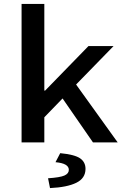

<svg xmlns="http://www.w3.org/2000/svg" viewBox="-20 -726 640 979"><path d="M90 0V-706H206V-264H210L431 -491H559L368 -295L580 0H454L299 -224L206 -128V0ZM235 233 225 183Q286 179 308.5 169Q331 159 331 140Q331 107 263 101L287 55Q360 62 388 81Q416 100 416 135Q416 183 369 206Q322 229 235 233Z"/></svg>

Font: Source Code Pro Semibold
Style: Regular
Weight: 600
Monospace: yes
Designer: Paul D. Hunt, Teo Tuominen
Foundry: Adobe Systems Incorporated
Version: Version 2.030;PS 1.000;hotconv 16.6.51;makeotf.lib2.5.65220